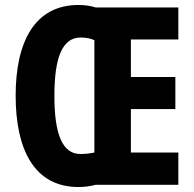

<svg xmlns="http://www.w3.org/2000/svg" viewBox="-20 -744 783 773"><path d="M296 -724C120 -724 43 -576 43 -359C43 -145 116 9 296 9C324 9 346 5 365 0H698V-130H507V-305H686V-434H507V-585H698V-714H365C346 -720 324 -724 296 -724ZM304 -593C325 -593 347 -589 360 -582V-130C347 -127 326 -124 304 -124C230 -124 199 -206 199 -358C199 -511 230 -592 304 -593Z"/></svg>

Font: Noto Sans Sinhala UI ExtraCondensed ExtraBold
Style: Regular
Weight: 800
Width: 2
Designer: Jelle Bosma - Monotype Design Team
Foundry: Monotype Imaging Inc.
Version: Version 2.006